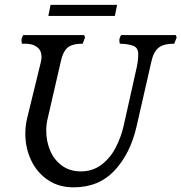

<svg xmlns="http://www.w3.org/2000/svg" viewBox="-20 -763 755 799"><path d="M77.1 -617.2Q73.7 -612.8 71.5 -606.7Q69.3 -600.6 69.3 -595.2Q69.3 -592.3 70.1 -588.1Q70.8 -584 71.3 -581.1H86.4Q116.2 -581.1 134.5 -566.9Q152.8 -552.7 152.8 -526.4Q152.8 -518.6 150.4 -506.3L93.3 -272.5Q85.4 -240.7 85.4 -206.5Q85.4 -147.5 109.4 -96.4Q133.3 -45.4 178.7 -14.4Q224.1 16.6 286.1 16.6Q391.6 16.6 457 -53.7Q522.5 -124 548.3 -236.8L610.8 -510.3Q617.2 -537.6 628.9 -553Q640.6 -568.4 658.7 -574.7Q676.8 -581.1 705.1 -581.1L715.3 -607.4L711.4 -617.2H484.4Q481 -612.8 478.8 -606.7Q476.6 -600.6 476.6 -595.2Q476.6 -592.3 477.3 -588.1Q478 -584 478.5 -581.1Q511.7 -580.6 533.4 -572.8Q555.2 -564.9 555.2 -538.1Q555.2 -512.2 549.3 -484.4L495.1 -241.7Q483.9 -191.9 461.4 -148.7Q439 -105.5 402.3 -77.6Q365.7 -49.8 316.4 -49.8Q270.5 -49.8 237.8 -73.7Q205.1 -97.7 188.7 -136.5Q172.4 -175.3 172.4 -219.2Q172.4 -245.1 178.2 -269L233.9 -510.7Q240.2 -537.6 250.7 -553Q261.2 -568.4 278.8 -574.7Q296.4 -581.1 324.2 -581.1L334 -607.4L330.1 -617.2ZM190.4 -742.7 181.2 -696.8H458L467.3 -742.7Z"/></svg>

Font: Radley
Style: Italic
Weight: 400
Italic angle: -12°
Designer: Vernon Adams
Foundry: Vernon Adams
Version: Version 1.003; ttfautohint (v1.6)